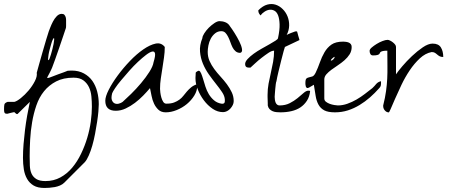

<svg xmlns="http://www.w3.org/2000/svg" viewBox="-66 -556 2238 952"><path d="M47.9 226.6Q47.9 193.4 50.8 158.2Q53.7 123 58.1 87.4Q62.5 51.8 68.8 16.6Q75.2 -18.6 82 -50.8L22.5 7.8Q21.5 8.8 21.5 8.8Q20.5 9.8 18.6 9.8Q16.6 9.8 15.6 8.8Q15.6 8.8 13.7 7.8Q12.7 7.8 9.3 3.9Q5.9 0 4.9 0Q3.9 0 -1 1Q-5.9 2 -11.7 3.4Q-17.6 4.9 -22.9 6.3Q-28.3 7.8 -28.3 7.8H-33.2Q-39.1 7.8 -41.5 5.4Q-43.9 2.9 -44.9 -1Q-45.9 -4.9 -45.9 -9.8Q-45.9 -14.6 -45.9 -18.6Q-45.9 -28.3 -44.4 -37.1Q-43 -45.9 -28.3 -50.8Q-28.3 -50.8 -22.9 -50.8Q-17.6 -50.8 -11.7 -50.8Q-5.9 -50.8 -1 -50.8Q3.9 -50.8 4.9 -50.8Q17.6 -53.7 37.6 -69.8Q57.6 -85.9 76.2 -107.9Q94.7 -129.9 106.9 -153.8Q119.1 -177.7 116.2 -195.3Q119.1 -207 127.4 -235.8Q135.7 -264.6 145 -297.9Q154.3 -331.1 163.1 -359.9Q171.9 -388.7 175.8 -400.4Q177.7 -405.3 183.1 -419.4Q188.5 -433.6 196.3 -448.7Q204.1 -463.9 215.3 -475.6Q226.6 -487.3 240.2 -487.3Q249 -487.3 253.4 -482.4Q257.8 -477.5 259.8 -470.7Q261.7 -463.9 261.7 -456.1Q261.7 -448.2 261.7 -443.4Q261.7 -439.5 261.7 -429.7Q261.7 -419.9 260.7 -417Q256.8 -406.2 247.6 -377.9Q238.3 -349.6 227.5 -318.8Q216.8 -288.1 207 -260.3Q197.3 -232.4 192.4 -220.7Q191.4 -217.8 188 -210.9Q184.6 -204.1 180.7 -195.8Q176.8 -187.5 172.4 -180.2Q168 -172.9 167 -169.9H170.9H175.8Q179.7 -170.9 192.9 -176.3Q206.1 -181.6 222.2 -187.5Q238.3 -193.4 252 -198.2Q265.6 -203.1 269.5 -205.1Q270.5 -205.1 277.8 -205.6Q285.2 -206.1 289.1 -206.1Q324.2 -206.1 350.1 -191.9Q376 -177.7 392.1 -154.8Q408.2 -131.8 416 -101.6Q423.8 -71.3 423.8 -39.1Q423.8 -26.4 421.9 -3.4Q419.9 19.5 415.5 48.3Q411.1 77.1 405.3 107.9Q399.4 138.7 391.6 166Q383.8 193.4 374 215.3Q364.3 237.3 354.5 248L252.9 349.6Q244.1 358.4 231.4 363.8Q218.8 369.1 205.6 371.6Q192.4 374 178.7 375Q165 376 154.3 376Q121.1 376 100.6 363.8Q80.1 351.6 68.4 331.1Q56.6 310.5 52.2 283.7Q47.9 256.8 47.9 226.6ZM81.1 218.8Q81.1 243.2 82 265.6Q83 288.1 90.3 304.7Q97.7 321.3 113.8 331.5Q129.9 341.8 159.2 341.8Q200.2 341.8 233.4 323.7Q266.6 305.7 292 275.4Q317.4 245.1 335.9 206.5Q354.5 168 366.7 127Q378.9 85.9 384.3 45.9Q389.6 5.9 389.6 -26.4Q389.6 -51.8 387.2 -77.6Q384.8 -103.5 375 -124Q365.2 -144.5 347.2 -157.7Q329.1 -170.9 298.8 -170.9Q248 -170.9 212.4 -152.3Q176.8 -133.8 152.3 -103.5Q127.9 -73.2 114.3 -33.2Q100.6 6.8 93.3 49.8Q85.9 92.8 83.5 136.7Q81.1 180.7 81.1 218.8ZM201.2 -367.2Q199.2 -367.2 195.3 -358.9Q191.4 -350.6 188 -338.4Q184.6 -326.2 180.7 -312Q176.8 -297.9 174.8 -285.6Q172.9 -273.4 172.4 -265.6Q171.9 -257.8 173.8 -257.8Q176.8 -257.8 179.7 -265.6Q182.6 -273.4 186.5 -285.6Q190.4 -297.9 193.8 -312Q197.3 -326.2 199.7 -338.4Q202.1 -350.6 202.6 -358.9Q203.1 -367.2 201.2 -367.2Z M677.7 -119.1Q663.1 -101.6 644 -82Q625 -62.5 603 -45.9Q581.1 -29.3 557.1 -18.1Q533.2 -6.8 507.8 -6.8Q456.1 -6.8 456.1 -56.6Q456.1 -77.1 473.1 -110.8Q490.2 -144.5 517.6 -181.6Q544.9 -218.8 578.1 -253.4Q611.3 -288.1 644.5 -311Q677.7 -334 705.6 -339.8Q733.4 -345.7 751 -323.2Q751 -296.9 747.1 -270.5Q743.2 -244.1 739.3 -218.3Q735.4 -192.4 731.4 -167Q727.5 -141.6 727.5 -115.2Q727.5 -109.4 729 -97.2Q730.5 -85 733.9 -72.8Q737.3 -60.5 743.2 -51.3Q749 -42 758.8 -42Q782.2 -42 797.4 -47.9Q812.5 -53.7 823.7 -62Q835 -70.3 843.3 -81.1Q851.6 -91.8 860.8 -102.5Q870.1 -113.3 881.8 -123Q893.6 -132.8 912.1 -138.7Q912.1 -138.7 912.1 -135.7Q912.1 -132.8 912.1 -130.9Q912.1 -106.4 897.5 -82.5Q882.8 -58.6 860.4 -40Q837.9 -21.5 810.1 -10.3Q782.2 1 755.9 1Q733.4 1 719.7 -11.7Q706.1 -24.4 697.8 -42Q689.5 -59.6 685.5 -80.6Q681.6 -101.6 677.7 -119.1ZM695.3 -247.1Q705.1 -279.3 702.6 -291Q700.2 -302.7 688.5 -300.3Q676.8 -297.9 658.2 -283.7Q639.6 -269.5 618.2 -249.5Q596.7 -229.5 575.2 -205.1Q553.7 -180.7 535.2 -158.7Q516.6 -136.7 504.9 -119.1Q493.2 -101.6 490.2 -93.8Q484.4 -71.3 488.8 -59.6Q493.2 -47.9 502.4 -43.5Q511.7 -39.1 522.9 -42Q534.2 -44.9 542 -50.8Q558.6 -65.4 584 -90.3Q609.4 -115.2 633.3 -143.6Q657.2 -171.9 674.8 -199.7Q692.4 -227.5 695.3 -247.1Z M903.3 -166Q903.3 -168 903.3 -171.9Q903.3 -175.8 903.8 -180.7Q904.3 -185.5 904.3 -189.9Q904.3 -194.3 904.3 -195.3Q905.3 -198.2 911.6 -202.1Q918 -206.1 920.9 -205.1Q926.8 -203.1 931.6 -191.4Q936.5 -179.7 941.4 -163.1Q946.3 -146.5 952.6 -126.5Q959 -106.4 969.2 -89.4Q979.5 -72.3 994.6 -59.1Q1009.8 -45.9 1031.2 -42Q1038.1 -41 1042 -42.5Q1045.9 -43.9 1047.4 -47.4Q1048.8 -50.8 1048.8 -55.2Q1048.8 -59.6 1048.8 -62.5Q1047.9 -80.1 1035.2 -99.1Q1022.5 -118.2 1004.9 -140.1Q987.3 -162.1 969.7 -187Q952.1 -211.9 940.4 -239.7Q928.7 -267.6 925.8 -299.3Q922.9 -331.1 937.5 -367.2Q937.5 -376 946.8 -390.6Q956.1 -405.3 969.2 -418.5Q982.4 -431.6 997.1 -441.4Q1011.7 -451.2 1022.5 -451.2Q1038.1 -451.2 1052.2 -445.3Q1066.4 -439.5 1074.2 -425.8Q1084 -413.1 1097.2 -392.1Q1110.4 -371.1 1120.6 -350.6Q1130.9 -330.1 1133.8 -313.5Q1136.7 -296.9 1125 -293.9Q1111.3 -293.9 1102.1 -301.8Q1092.8 -309.6 1086.9 -321.3Q1081.1 -333 1076.2 -347.2Q1071.3 -361.3 1065.4 -373Q1059.6 -384.8 1051.8 -393.1Q1043.9 -401.4 1031.2 -401.4Q1013.7 -401.4 1000.5 -390.6Q987.3 -379.9 979 -364.3Q970.7 -348.6 967.3 -330.6Q963.9 -312.5 963.9 -298.8Q963.9 -274.4 973.1 -253.4Q982.4 -232.4 996.6 -213.4Q1010.7 -194.3 1027.8 -175.8Q1044.9 -157.2 1059.1 -138.2Q1073.2 -119.1 1083 -98.6Q1092.8 -78.1 1092.8 -54.7Q1092.8 -44.9 1088.4 -35.6Q1084 -26.4 1076.7 -18.1Q1069.3 -9.8 1059.6 -4.9Q1049.8 0 1040 0Q1012.7 0 988.3 -16.6Q963.9 -33.2 944.8 -58.6Q925.8 -84 914.6 -112.8Q903.3 -141.6 903.3 -166Z M1261.7 -33.2Q1261.7 -36.1 1261.7 -43.5Q1261.7 -50.8 1261.2 -59.1Q1260.7 -67.4 1260.7 -74.7Q1260.7 -82 1260.7 -85.9Q1260.7 -114.3 1265.6 -141.1Q1270.5 -168 1276.9 -194.8Q1283.2 -221.7 1288.1 -249Q1293 -276.4 1293 -304.7Q1281.2 -304.7 1265.1 -293.9Q1249 -283.2 1231.4 -269.5Q1213.9 -255.9 1198.7 -241.7Q1183.6 -227.5 1175.8 -220.7Q1175.8 -220.7 1172.9 -220.7Q1169.9 -220.7 1168 -220.7Q1149.4 -220.7 1149.4 -238.3Q1149.4 -250 1161.6 -263.2Q1173.8 -276.4 1191.9 -289.6Q1210 -302.7 1231 -314.5Q1252 -326.2 1270 -336.4Q1288.1 -346.7 1300.3 -354.5Q1312.5 -362.3 1312.5 -367.2Q1321.3 -408.2 1320.3 -435.5Q1319.3 -462.9 1313 -479.5Q1306.6 -496.1 1295.4 -502.4Q1284.2 -508.8 1272 -507.8Q1259.8 -506.8 1247.1 -499Q1234.4 -491.2 1225.6 -479.5Q1218.8 -487.3 1216.8 -492.7Q1214.8 -498 1214.8 -504.9Q1237.3 -527.3 1259.3 -533.2Q1281.2 -539.1 1300.8 -532.7Q1320.3 -526.4 1335.9 -510.7Q1351.6 -495.1 1359.9 -474.1Q1368.2 -453.1 1367.7 -429.2Q1367.2 -405.3 1355.5 -382.8Q1357.4 -383.8 1363.3 -386.7Q1369.1 -389.6 1376 -392.1Q1382.8 -394.5 1389.2 -397Q1395.5 -399.4 1398.4 -400.4H1401.4H1406.2Q1407.2 -400.4 1408.7 -394Q1410.2 -387.7 1412.6 -379.4Q1415 -371.1 1417 -364.7Q1418.9 -358.4 1418.9 -357.4L1346.7 -323.2Q1345.7 -322.3 1340.3 -302.2Q1335 -282.2 1328.1 -255.4Q1321.3 -228.5 1314.5 -199.7Q1307.6 -170.9 1304.7 -153.3Q1302.7 -149.4 1301.3 -138.2Q1299.8 -127 1298.8 -114.7Q1297.9 -102.5 1296.9 -91.3Q1295.9 -80.1 1295.9 -76.2Q1295.9 -70.3 1296.9 -62.5Q1297.9 -54.7 1300.3 -48.3Q1302.7 -42 1307.6 -37.6Q1312.5 -33.2 1320.3 -33.2Q1348.6 -33.2 1370.6 -44.4Q1392.6 -55.7 1409.2 -69.3Q1425.8 -83 1439 -94.7Q1452.1 -106.4 1462.9 -106.4Q1464.8 -106.4 1468.3 -106Q1471.7 -105.5 1471.7 -104.5Q1468.8 -76.2 1455.6 -56.2Q1442.4 -36.1 1423.3 -23.4Q1404.3 -10.7 1378.9 -4.9Q1353.5 1 1324.2 1Q1315.4 1 1304.7 0Q1293.9 -1 1285.2 -4.9Q1276.4 -8.8 1270 -15.6Q1263.7 -22.5 1261.7 -33.2Z M1466.8 -122.1Q1460 -118.2 1456.1 -120.1Q1452.1 -122.1 1450.7 -126Q1449.2 -129.9 1448.7 -135.3Q1448.2 -140.6 1448.2 -142.6Q1448.2 -162.1 1453.1 -166.5Q1458 -170.9 1465.8 -172.4Q1473.6 -173.8 1482.4 -176.8Q1491.2 -179.7 1499 -195.3Q1510.7 -219.7 1520 -246.6Q1529.3 -273.4 1543 -296.9Q1556.6 -320.3 1577.6 -335Q1598.6 -349.6 1635.7 -349.6Q1641.6 -349.6 1648.9 -348.6Q1656.2 -347.7 1662.6 -345.2Q1668.9 -342.8 1673.3 -337.4Q1677.7 -332 1677.7 -323.2Q1677.7 -302.7 1667.5 -286.6Q1657.2 -270.5 1642.1 -257.3Q1627 -244.1 1609.4 -232.4Q1591.8 -220.7 1577.1 -210Q1562.5 -199.2 1552.2 -187.5Q1542 -175.8 1542 -162.1V-68.4Q1542 -57.6 1550.3 -51.3Q1558.6 -44.9 1569.3 -41Q1580.1 -37.1 1591.8 -35.2Q1603.5 -33.2 1609.4 -33.2Q1632.8 -33.2 1656.2 -41.5Q1679.7 -49.8 1701.7 -62.5Q1723.6 -75.2 1743.2 -90.3Q1762.7 -105.5 1780.3 -119.1Q1786.1 -124 1790.5 -129.4Q1794.9 -134.8 1799.3 -139.6Q1803.7 -144.5 1809.1 -147.9Q1814.5 -151.4 1823.2 -153.3Q1823.2 -152.3 1823.2 -149.4Q1823.2 -146.5 1823.2 -144.5Q1823.2 -136.7 1821.8 -130.9Q1820.3 -125 1814.5 -119.1Q1793 -94.7 1768.6 -73.2Q1744.1 -51.8 1716.8 -35.2Q1689.5 -18.6 1659.2 -8.8Q1628.9 1 1594.7 1Q1560.5 1 1542 -8.8Q1523.4 -18.6 1513.2 -37.1Q1502.9 -55.7 1499 -81.1Q1495.1 -106.4 1490.2 -135.7ZM1592.8 -273.4Q1592.8 -275.4 1589.4 -272.9Q1585.9 -270.5 1581.5 -266.6Q1577.1 -262.7 1575.2 -259.3Q1573.2 -255.9 1575.2 -255.9Q1580.1 -254.9 1586.9 -261.7Q1593.8 -268.6 1592.8 -273.4Z M1834 -33.2Q1843.8 -72.3 1848.1 -104Q1852.5 -135.7 1854 -166Q1855.5 -196.3 1855 -229.5Q1854.5 -262.7 1854.5 -304.7Q1838.9 -304.7 1831.5 -302.7Q1824.2 -300.8 1821.3 -298.3Q1818.4 -295.9 1817.4 -293Q1816.4 -290 1814 -287.6Q1811.5 -285.2 1804.7 -283.2Q1797.9 -281.2 1783.2 -281.2Q1774.4 -281.2 1770.5 -288.1Q1766.6 -294.9 1766.6 -303.7Q1766.6 -311.5 1776.9 -320.3Q1787.1 -329.1 1801.3 -337.9Q1815.4 -346.7 1830.6 -352.5Q1845.7 -358.4 1856.4 -358.4Q1860.4 -358.4 1867.7 -355Q1875 -351.6 1881.8 -346.2Q1888.7 -340.8 1893.1 -335Q1897.5 -329.1 1897.5 -323.2V-187.5Q1907.2 -202.1 1928.7 -227.5Q1950.2 -252.9 1976.6 -277.8Q2002.9 -302.7 2030.3 -321.3Q2057.6 -339.8 2079.1 -339.8Q2108.4 -339.8 2120.1 -320.8Q2131.8 -301.8 2131.8 -273.4Q2120.1 -273.4 2113.3 -277.3Q2106.4 -281.2 2101.1 -286.1Q2095.7 -291 2089.8 -294.4Q2084 -297.9 2074.2 -297.9Q2043 -292 2015.6 -266.6Q1988.3 -241.2 1965.3 -207Q1942.4 -172.9 1924.3 -134.8Q1906.2 -96.7 1892.6 -65.4Q1878.9 -34.2 1870.6 -14.6Q1862.3 4.9 1860.4 1Q1850.6 1 1842.3 -8.3Q1834 -17.6 1834 -30.3Z"/></svg>

Font: Zeyada
Style: Regular
Weight: 400
Version: Version 1.002 2010